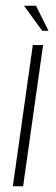

<svg xmlns="http://www.w3.org/2000/svg" viewBox="-20 -653 196 673"><path d="M25 0 95 -495H131L61 0ZM128 -545 64 -633H106L150 -545Z"/></svg>

Font: Alumni Sans ExtraLight
Style: Italic
Weight: 250
Italic angle: -8°
Version: Version 1.016